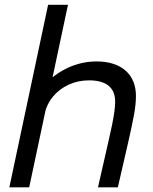

<svg xmlns="http://www.w3.org/2000/svg" viewBox="-20 -802 654 822"><path d="M399.5 0 444.5 -197.5Q454 -238 460.2 -269.2Q466.5 -300.5 469.8 -324.5Q473 -348.5 473 -367Q473 -389.5 465.8 -406.8Q458.5 -424 444.5 -435.2Q430.5 -446.5 409.5 -452.2Q388.5 -458 361.5 -458Q314 -458 274 -439.5Q234 -421 207.2 -389Q180.5 -357 171.5 -316.5L116 -333Q128.5 -390 169.5 -436.8Q210.5 -483.5 269.5 -511.2Q328.5 -539 394 -539Q433 -539 464.2 -529Q495.5 -519 517.2 -500Q539 -481 550.5 -453.5Q562 -426 562 -390.5Q562 -357 554 -312.2Q546 -267.5 528 -189L484.5 0ZM20 0 186 -781.5H271L105 0Z"/></svg>

Font: Epilogue
Style: Italic
Weight: 400
Italic angle: -12°
Designer: Tyler Finck
Foundry: Etcetera Type Co
Version: Version 2.112